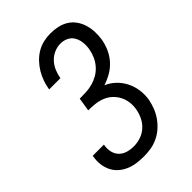

<svg xmlns="http://www.w3.org/2000/svg" viewBox="-221 -838 941 941"><g transform="rotate(-45 250.0 -367.5)"><path d="M206 8Q181 8 156.5 4.5Q132 1 110 -8.5Q88 -18 70.5 -33.5Q53 -49 42.5 -70Q32 -91 29 -115.5Q26 -140 30 -165Q30 -167 30.5 -168.5Q31 -170 31 -172H109Q108 -171 108 -170Q108 -169 108 -168Q104 -146 109 -124.5Q114 -103 128.5 -88.5Q143 -74 163.5 -68Q184 -62 206 -62Q230 -62 254.5 -70Q279 -78 298 -95.5Q317 -113 328 -136Q339 -159 343 -184Q347 -208 343.5 -231Q340 -254 329.5 -273.5Q319 -293 302.5 -308Q286 -323 264.5 -331.5Q243 -340 219.5 -342.5Q196 -345 173 -345L184 -415Q206 -415 228 -416Q250 -417 272 -423Q294 -429 314 -440.5Q334 -452 349.5 -469.5Q365 -487 374.5 -508Q384 -529 388 -551Q392 -573 390 -595Q388 -617 378 -635.5Q368 -654 349 -663.5Q330 -673 308 -673Q286 -673 264 -663.5Q242 -654 226 -636.5Q210 -619 201 -597.5Q192 -576 188 -553H110Q114 -578 122 -601Q130 -624 143 -646Q156 -668 174 -687Q192 -706 214 -719Q236 -732 260 -737.5Q284 -743 308 -743Q334 -743 359 -737.5Q384 -732 404.5 -719Q425 -706 439 -686Q453 -666 460 -642.5Q467 -619 468 -593Q469 -567 465 -542Q460 -514 448 -487Q436 -460 416 -437.5Q396 -415 370 -400Q344 -385 316 -376Q344 -364 366 -343Q388 -322 402 -294.5Q416 -267 420.5 -235.5Q425 -204 420 -172Q415 -147 406 -123.5Q397 -100 382 -78.5Q367 -57 347 -39.5Q327 -22 303.5 -11Q280 0 255.5 4Q231 8 206 8Z"/></g></svg>

Font: Iosevka Slab
Style: Italic
Weight: 400
Italic angle: -9°
Monospace: yes
Designer: Belleve Invis
Foundry: Belleve Invis
Version: Version 11.1.0; ttfautohint (v1.8.3)